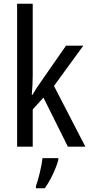

<svg xmlns="http://www.w3.org/2000/svg" viewBox="-20 -780 480 1021"><path d="M154 -377V-760H71V0H154V-198L211 -261L341 0H434L267 -323L423 -537H331L196 -343C182 -324 164 -296 153 -276H149C152 -308 154 -345 154 -377ZM290 71V61H206C202 102 184 175 171 210V221H218C248 180 278 116 290 71Z"/></svg>

Font: Noto Sans Malayalam Condensed
Style: Regular
Weight: 400
Width: 3
Designer: Jelle Bosma - Monotype Design Team
Foundry: Monotype Imaging Inc.
Version: Version 2.104